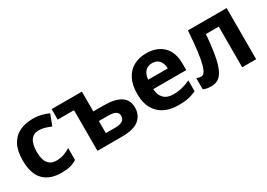

<svg xmlns="http://www.w3.org/2000/svg" viewBox="-4 -1160 2468 1775"><g transform="rotate(-30 1230.0 -273.0)"><path d="M300 10Q178 10 111.5 -57.5Q45 -125 45 -270Q45 -370 79 -433Q113 -496 173.5 -526Q234 -556 313 -556Q369 -556 410.5 -545Q452 -534 483 -519L439 -404Q404 -418 373.5 -427Q343 -436 313 -436Q197 -436 197 -271Q197 -189 227.5 -150Q258 -111 313 -111Q360 -111 396 -123.5Q432 -136 466 -158V-31Q432 -9 394.5 0.5Q357 10 300 10Z M837 -546V-335H942Q1068 -335 1128.5 -295Q1189 -255 1189 -174Q1189 -95 1133 -47.5Q1077 0 948 0H688V-434H514V-546ZM939 -232H837V-103H941Q985 -103 1012.5 -119Q1040 -135 1040 -172Q1040 -232 939 -232Z M1527 -556Q1640 -556 1706 -491.5Q1772 -427 1772 -308V-236H1420Q1422 -173 1457.5 -137Q1493 -101 1556 -101Q1609 -101 1652 -111.5Q1695 -122 1741 -144V-29Q1701 -9 1656.5 0.5Q1612 10 1549 10Q1467 10 1404 -20.5Q1341 -51 1305 -113Q1269 -175 1269 -269Q1269 -365 1301.5 -428.5Q1334 -492 1392 -524Q1450 -556 1527 -556ZM1528 -450Q1485 -450 1456.5 -422Q1428 -394 1423 -335H1632Q1631 -385 1606 -417.5Q1581 -450 1528 -450Z M2382 0H2233V-434H2096Q2083 -274 2061.5 -176.5Q2040 -79 2002 -34.5Q1964 10 1900 10Q1848 10 1815 -6V-125Q1838 -115 1863 -115Q1881 -115 1896 -133Q1911 -151 1924.5 -198Q1938 -245 1949 -329.5Q1960 -414 1969 -546H2382Z"/></g></svg>

Font: Noto IKEA Simplified Chinese
Style: Bold
Weight: 700
Designer: Monotype Design Team
Foundry: Monotype Imaging Inc.
Version: Version 1.100